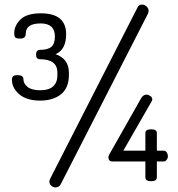

<svg xmlns="http://www.w3.org/2000/svg" viewBox="-20 -789 774 836"><path d="M32 -441Q32 -453 37.5 -457.5Q43 -462 56 -462Q82 -462 82 -444Q82 -425 100 -410.5Q118 -396 155 -396Q230 -396 230 -463V-472Q230 -531 155 -531Q137 -531 137 -551Q137 -572 155 -572Q187 -572 203 -584.5Q219 -597 219 -630Q219 -687 157 -687Q92 -687 92 -642Q92 -621 68 -621Q52 -621 47 -625.5Q42 -630 42 -645Q42 -677 69 -704Q96 -731 158 -731Q268 -731 268 -640Q268 -573 222 -553Q280 -533 280 -472V-463Q280 -406 245.5 -378.5Q211 -351 155 -351Q96 -351 64 -378.5Q32 -406 32 -441ZM195 2Q195 -4 198 -10L579 -757Q584 -769 599 -769Q609 -769 618 -761Q627 -753 627 -742Q627 -735 624 -729L245 12Q238 27 221 27Q211 27 203 19.5Q195 12 195 2ZM452 -105Q452 -109 455 -115L595 -362Q604 -377 618 -377Q626 -377 634.5 -371Q643 -365 643 -357Q643 -353 641 -349L517 -133H613V-210Q613 -226 638 -226Q663 -226 663 -210V-133H693Q701 -133 706 -125.5Q711 -118 711 -109Q711 -100 705.5 -93Q700 -86 693 -86H663V-17Q663 0 638 0Q613 0 613 -17V-86H470Q452 -86 452 -105Z"/></svg>

Font: Terminal Dosis
Style: Regular
Weight: 400
Designer: Edgar Tolentino, Pablo Impallari, Igino Marini
Foundry: Edgar Tolentino, Pablo Impallari, Igino Marini
Version: Version 1.007